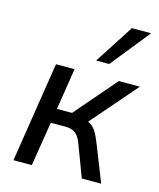

<svg xmlns="http://www.w3.org/2000/svg" viewBox="-112 -829 754 909"><g transform="rotate(15 264.5 -374.5)"><path d="M41 0 118 -491H209L177 -288H251L426 -491H529L321 -251L303 -276Q330 -272 346.5 -261.5Q363 -251 375.5 -231Q388 -211 401 -177L471 0H376L319 -151Q310 -176 299.5 -190Q289 -204 274 -210.5Q259 -217 235 -217H166L131 0ZM297 -557 421 -749H515L361 -557Z"/></g></svg>

Font: Nunito Sans 10pt SemiCondensed Medium
Style: Italic
Weight: 500
Width: 4
Italic angle: -9°
Designer: Vernon Adams
Foundry: Vernon Adams
Version: Version 3.101;gftools[0.9.27]